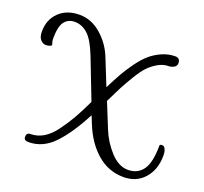

<svg xmlns="http://www.w3.org/2000/svg" viewBox="-201 -897 1129 1065"><g transform="rotate(20 363.5 -364.5)"><path d="M68 15Q41 15 41 -6Q41 -31 64 -31Q104 -31 140 -52.5Q176 -74 208.5 -118.5Q241 -163 265 -205Q289 -247 321 -314L228 -554Q195 -638 160 -669Q125 -700 83 -700Q45 -700 23 -672Q1 -644 1 -572Q1 -563 3 -554Q5 -545 7 -540L9 -536Q0 -524 -26 -524Q-42 -524 -56.5 -539Q-71 -554 -71 -588Q-71 -658 -25.5 -702Q20 -746 95 -746Q165 -746 222.5 -696Q280 -646 308 -576L371 -419Q397 -471 418.5 -509Q440 -547 469.5 -587.5Q499 -628 528 -653Q557 -678 594.5 -694.5Q632 -711 672 -711Q701 -711 701 -680Q701 -664 686 -655.5Q671 -647 654 -647Q623 -647 592.5 -629Q562 -611 540 -588Q518 -565 490 -518.5Q462 -472 445.5 -440.5Q429 -409 400 -349L460 -201Q486 -136 535 -82.5Q584 -29 639 -29Q696 -29 727 -72Q758 -115 758 -217Q759 -223 773 -223Q778 -223 783 -219.5Q788 -216 793 -203.5Q798 -191 798 -171Q798 -87 751 -34.5Q704 18 627 17Q539 16 472 -42.5Q405 -101 366 -198L347 -245Q283 -122 218 -53.5Q153 15 68 15Z"/></g></svg>

Font: Sofia
Style: Regular
Weight: 400
Designer: Paula Nazal and Daniel Hernndez
Foundry: Paula Nazal, Daniel Hernndez
Version: Version 1.001